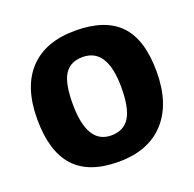

<svg xmlns="http://www.w3.org/2000/svg" viewBox="-98 -609 726 717"><g transform="rotate(-20 265.0 -250.0)"><path d="M257.5 8Q139 8 82 -55Q25 -118 25 -245.5Q25 -373 88.5 -440.5Q152 -508 271 -508Q390 -508 447.5 -448Q505 -388 505 -260.5Q505 -133 440.5 -62.5Q376 8 257.5 8ZM169 -254Q169 -94 265 -94Q314 -94 337.5 -130.5Q361 -167 361 -250Q361 -406 263 -406Q215 -406 192 -371.5Q169 -337 169 -254Z"/></g></svg>

Font: Patua One
Style: Regular
Weight: 400
Designer: luciano Vergara
Foundry: Luciano Vergara
Version: Version 1.002